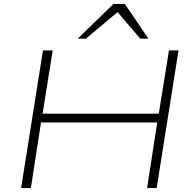

<svg xmlns="http://www.w3.org/2000/svg" viewBox="-20 -963 987 983"><path d="M88 0 200 -705H250L198 -381H793L845 -705H894L782 0H733L785 -336H190L138 0ZM378 -765 561 -943H619L740 -765H698L582 -901L420 -765Z"/></svg>

Font: Nunito Sans 10pt Expanded ExtraLight
Style: Italic
Weight: 250
Width: 7
Italic angle: -9°
Designer: Vernon Adams
Foundry: Vernon Adams
Version: Version 3.101;gftools[0.9.27]